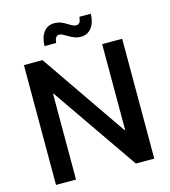

<svg xmlns="http://www.w3.org/2000/svg" viewBox="-131 -1023 995 1126"><g transform="rotate(-15 366.5 -459.5)"><path d="M665 -727.5V0H553.2L193.8 -520H189.9V0H68.4V-727.5H181.2L539.6 -206.5H543.5V-727.5ZM435.5 -801.3Q415 -801.3 397.2 -808.1Q379.4 -814.9 364.3 -824Q349.1 -833 336.7 -839.8Q324.2 -846.7 314 -846.7Q299.8 -846.7 292.7 -834Q285.6 -821.3 284.7 -803.7H213.9Q215.3 -856.9 238.8 -887.9Q262.2 -918.9 304.2 -918.9Q325.2 -918.9 342.5 -912.1Q359.9 -905.3 374 -896.2Q388.2 -887.2 400.9 -880.4Q413.6 -873.5 425.8 -873.5Q440.4 -873.5 447.3 -884.3Q454.1 -895 456.1 -917H525.4Q523.9 -862.8 499.5 -832Q475.1 -801.3 435.5 -801.3Z"/></g></svg>

Font: Inter Cardless Tabular Medium
Style: Regular
Weight: 500
Designer: Rasmus Andersson
Foundry: rsms
Version: Version 4.000;git-4fc901f